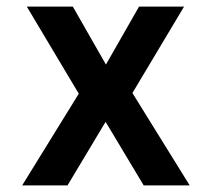

<svg xmlns="http://www.w3.org/2000/svg" viewBox="-20 -560 640 580"><path d="M47 0H184L299 -192L414 0H553L380 -279L536 -540H400L300 -365L200 -540H61L218 -277Z"/></svg>

Font: CommitMono
Style: 700Regular
Weight: 700
Monospace: yes
Designer: Eigil Nikolajsen
Foundry: Eigil Nikolajsen
Version: Version 1.143